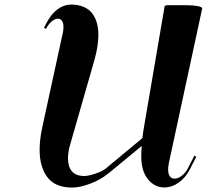

<svg xmlns="http://www.w3.org/2000/svg" viewBox="-20 -823 917 852"><path d="M175.3 -699.2 185.1 -718.8Q207 -761.2 235.6 -782Q264.2 -802.7 294.9 -802.7Q327.6 -802.7 351.8 -792.2Q376 -781.7 389.9 -762.7Q403.8 -743.7 410.2 -720Q416.5 -696.3 416.5 -667Q416.5 -619.1 399.4 -558.1L292 -183.6Q281.7 -149.4 281.7 -120.1Q281.7 -83.5 299.3 -62.7Q316.9 -42 353.5 -42Q372.1 -42 402.8 -52.2Q433.6 -62.5 448.7 -74.7L611.8 -210Q614.3 -232.9 618.7 -257.8L710.4 -794.4Q710.4 -796.4 712.9 -797.6Q715.3 -798.8 717.8 -799.3L720.2 -799.8H811Q837.9 -799.8 857.7 -795.9Q877.4 -792 877.4 -785.2Q877.4 -784.7 877 -784.2L729.5 -100.6Q726.1 -85 726.1 -70.8Q726.1 -50.3 733.9 -40.3Q741.7 -30.3 754.9 -30.3Q770 -30.3 786.6 -43Q803.2 -55.7 814 -76.7L842.3 -131.8L851.1 -127.4L822.8 -72.3Q802.7 -33.2 772.2 -12.2Q741.7 8.8 709.5 8.8Q666.5 8.8 636.7 -27.3Q606.9 -63.5 606.9 -129.4Q606.9 -155.3 608.9 -175.3L464.4 -56.2Q426.3 -24.9 380.1 -7.8Q334 9.3 300.3 9.3Q225.1 9.3 190.4 -36.4Q155.8 -82 155.8 -158.7Q155.8 -203.1 167.5 -257.8L256.3 -666Q261.7 -685.5 261.7 -702.6Q261.7 -721.2 254.9 -730.7Q248 -740.2 236.8 -740.2Q224.1 -740.2 209.5 -728Q194.8 -715.8 184.1 -694.8Z"/></svg>

Font: QumpellkaNo12
Style: Regular
Weight: 500
Designer: gluk (gluksza@wp.pl)
Foundry: gluk (gluksza@wp.pl)
Version: Version 00.480